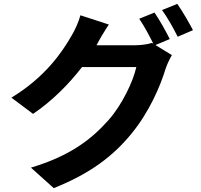

<svg xmlns="http://www.w3.org/2000/svg" viewBox="-20 -884 1040 993"><path d="M897 -864 818 -832C846 -794 878 -736 899 -694L978 -728C960 -763 923 -827 897 -864ZM543 -757 396 -805C387 -771 366 -725 351 -701C302 -615 214 -485 39 -379L151 -295C250 -362 337 -450 404 -537H685C669 -463 611 -342 543 -265C455 -165 344 -78 140 -17L258 89C446 14 566 -77 661 -194C752 -305 809 -438 836 -527C844 -552 858 -580 869 -599L784 -651L858 -682C840 -719 804 -783 779 -819L700 -787C725 -751 753 -698 773 -658L766 -662C744 -655 710 -650 679 -650H479L482 -655C493 -677 519 -722 543 -757Z"/></svg>

Font: Noto Sans CJK SC
Style: Bold
Weight: 700
Designer: Ryoko NISHIZUKA 西塚涼子 (kana, bopomofo & ideographs); Paul D. Hunt (Latin, Greek & Cyrillic); Sandoll Communications 산돌커뮤니
Foundry: Adobe
Version: Version 2.004;hotconv 1.0.118;makeotfexe 2.5.65603